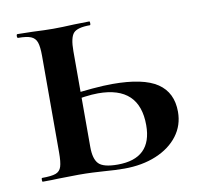

<svg xmlns="http://www.w3.org/2000/svg" viewBox="-60 -532 634 600"><g transform="rotate(-10 256.5 -232.0)"><path d="M270 -12Q379 -12 379 -118Q379 -242 248 -242Q211 -242 149 -229L147 -250Q243 -263 297 -263Q395 -263 439.5 -233Q484 -203 484 -142Q484 -99 459 -66Q434 -33 389.5 -14.5Q345 4 288 4Q261 4 223 1Q209 0 188.5 -1Q168 -2 144 -2L80 -1Q62 0 30 0Q28 0 28 -6Q28 -12 30 -12Q60 -12 73.5 -17Q87 -22 91.5 -36.5Q96 -51 96 -81V-387Q96 -417 91 -431Q86 -445 72.5 -450.5Q59 -456 32 -456Q29 -456 29 -462Q29 -468 32 -468L80 -467Q120 -465 145 -465Q172 -465 212 -467L260 -468Q262 -468 262 -462Q262 -456 260 -456Q220 -456 207.5 -442Q195 -428 195 -385V-81Q195 -43 210 -27.5Q225 -12 270 -12Z"/></g></svg>

Font: Cormorant SC
Style: Bold
Weight: 700
Designer: Christian Thalmann (Catharsis Fonts)
Foundry: Catharsis Fonts
Version: Version 4.000